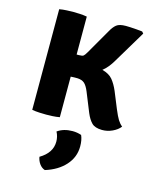

<svg xmlns="http://www.w3.org/2000/svg" viewBox="-124 -640 821 1015"><g transform="rotate(15 286.0 -132.5)"><path d="M73.5 -550.5Q91.5 -554 114.2 -555Q137 -556 150.5 -556Q165.5 -556 185.5 -555Q205.5 -554 224.5 -550.5V-343H236Q256 -343 262.2 -348.2Q268.5 -353.5 278 -370L357 -507Q370.5 -531.5 386.2 -544Q402 -556.5 437 -556.5Q445 -556.5 461.8 -555.8Q478.5 -555 496.8 -553.5Q515 -552 527.5 -550.5L536 -541L431 -365.5Q406.5 -323 377 -300Q415.5 -290 434.5 -266.8Q453.5 -243.5 468 -209.5L505 -119Q520 -83 530.5 -66Q541 -49 555.5 -37Q540.5 -17.5 513 -4.8Q485.5 8 456.5 7.5Q418 7 400.2 -11Q382.5 -29 369 -61L325.5 -168.5Q313.5 -197.5 299.8 -209.8Q286 -222 261 -223Q254.5 -223.5 245 -223Q235.5 -222.5 224.5 -222V0Q205.5 3.5 185.5 4.5Q165.5 5.5 150.5 5.5Q137 5.5 114.2 4.5Q91.5 3.5 73.5 0ZM357.5 61.5Q368.5 86 368.5 121.5Q368.5 180.5 328.5 225Q288.5 269.5 220 290.5Q202 284.5 190 267.8Q178 251 174.5 230Q240 191.5 240 130Q240 102 227 77.5Q260.5 53.5 309.5 53.5Q334.5 53.5 357.5 61.5Z"/></g></svg>

Font: Signika Negative SC
Style: Bold
Weight: 700
Designer: Anna Giedryś
Foundry: Anna Giedryś
Version: Version 2.000; ttfautohint (v1.8.3) -l 8 -r 50 -G 200 -x 9 -